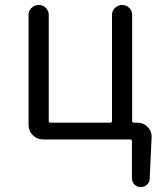

<svg xmlns="http://www.w3.org/2000/svg" viewBox="-20 -558 650 771"><path d="M510.7 -72.3Q510.7 -65.4 518.6 -65.4H531.2Q555.7 -65.4 572.8 -48.3Q589.8 -31.2 588.9 -7.8L581.1 159.2Q581.1 173.8 570.3 183.6Q559.6 193.4 544.9 193.4Q530.3 193.4 520 183.1Q509.8 172.9 509.8 158.2V8.8Q509.8 2 502.9 2H152.3Q128.9 2 111.8 -15.1Q94.7 -32.2 94.7 -55.7V-498Q94.7 -514.6 106.9 -526.4Q119.1 -538.1 135.7 -538.1Q152.3 -538.1 164.1 -526.4Q175.8 -514.6 175.8 -498V-72.3Q175.8 -65.4 183.6 -65.4H422.9Q429.7 -65.4 429.7 -72.3V-498Q429.7 -514.6 441.9 -526.4Q454.1 -538.1 470.7 -538.1Q487.3 -538.1 499 -526.4Q510.7 -514.6 510.7 -498Z"/></svg>

Font: Gen Jyuu Gothic P Normal
Style: Regular
Weight: 300
Designer: [Source Han Sans]
Ryoko NISHIZUKA  (kana & ideographs); Paul D. Hunt (Latin, Greek & Cyrillic); Wenlong ZHANG  (bopomofo
Version: Version 1.002.20150607